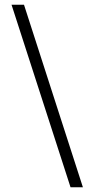

<svg xmlns="http://www.w3.org/2000/svg" viewBox="-20 -731 393 812"><path d="M28.8 -710.9H81.5L330.6 61H278.3Z"/></svg>

Font: MAUL Condensed Light
Style: Light
Weight: 300
Designer: MAUL
Version: Version 2.137; 2017; ttfautohint (v1.8.3)